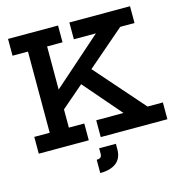

<svg xmlns="http://www.w3.org/2000/svg" viewBox="-136 -878 1157 1220"><g transform="rotate(-15 443.0 -267.5)"><path d="M27 -644.5V-755H356V-644.5H254.5V-110.5H356V0H27V-110.5H128.5V-644.5ZM459.5 -466 772 -110.5H873V0H434.5V-110.5H614L377 -385ZM190 -304 575.5 -644.5H430.5V-755H829.5V-644.5H735.5L232 -211ZM406.5 66H516.5V102Q516.5 161 478.5 190.5Q440.5 220 372.5 220V132.5Q390 132.5 398.2 125.5Q406.5 118.5 406.5 102Z"/></g></svg>

Font: Hepta Slab ExtraLight SemiBold
Style: Regular
Weight: 600
Version: Version 1.102